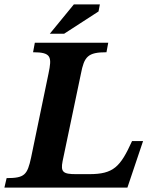

<svg xmlns="http://www.w3.org/2000/svg" viewBox="-41 -851 697 871"><path d="M537 0 608 -211H558C505 -94 474 -61 364 -61H304C246 -61 233 -70 243 -120L326 -516C341 -594 357 -614 442 -614L450 -657H117L109 -614C192 -614 195 -593 179 -517L100 -136C83 -58 71 -43 -11 -43L-21 0ZM250 -698 406 -799 412 -831H294L185 -698Z"/></svg>

Font: STIX Two Text
Style: Bold Italic
Weight: 700
Italic angle: -12°
Designer: Ross Mills, John Hudson & Paul Hanslow, Tiro Typeworks Ltd; with prior portions MicroPress Inc. and Coen Hoffman, Elsevi
Foundry: Tiro Typeworks Ltd
Version: Version 2.13 b171